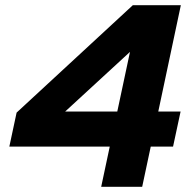

<svg xmlns="http://www.w3.org/2000/svg" viewBox="-20 -720 746 740"><path d="M370 0 403 -155H16L44 -286L492 -700H677L590 -290H676L647 -155H561L528 0ZM231 -290H432L481 -520Z"/></svg>

Font: Red Hat Text
Style: Italic
Weight: 300
Italic angle: -12°
Designer: Pentagram, MCKL
Foundry: Pentagram, MCKL
Version: Version 1.023